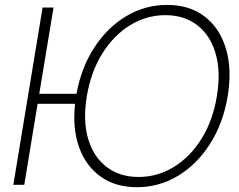

<svg xmlns="http://www.w3.org/2000/svg" viewBox="-20 -758 980 788"><path d="M199.7 -727.1 141.1 -373H293.9Q313.5 -481 367.2 -563.2Q420.9 -645.5 498 -691.7Q575.2 -737.8 666 -737.8Q757.8 -737.8 819.8 -690.4Q881.8 -643.1 907.2 -558.6Q932.6 -474.1 914.6 -363.3Q896 -252.9 842.8 -168.7Q789.6 -84.5 711.7 -37.1Q633.8 10.3 542 10.3Q454.1 10.3 393.3 -33Q332.5 -76.2 304.7 -153.3Q276.9 -230.5 288.1 -332H134.3L79.6 0.5H34.7L154.8 -727.1ZM548.8 -31.7Q626 -31.7 692.9 -72.5Q759.8 -113.3 806.6 -187.7Q853.5 -262.2 870.1 -363.3Q886.7 -464.4 864.7 -539.1Q842.8 -613.8 789.3 -654.8Q735.8 -695.8 658.7 -695.8Q581.5 -695.8 514.6 -655Q447.8 -614.3 400.6 -539.6Q353.5 -464.8 336.4 -363.3Q319.8 -262.7 341.8 -188.2Q363.8 -113.8 417.5 -72.8Q471.2 -31.7 548.8 -31.7Z"/></svg>

Font: Inter Display Extra Light
Style: Italic
Weight: 200
Italic angle: -9.39999°
Designer: Rasmus Andersson
Foundry: rsms
Version: Version 4.000;git-4fc901f